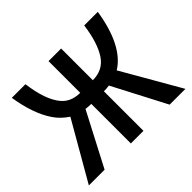

<svg xmlns="http://www.w3.org/2000/svg" viewBox="-168 -1048 1336 1336"><g transform="rotate(-45 500.0 -380.0)"><path d="M24.9 24.9 272 -404.3Q214.8 -441.9 179.2 -494.1Q105.5 -602.1 76.7 -785.2H210.9Q233.4 -611.8 298.8 -533.2Q347.7 -473.6 438 -473.1V-785.2H562V-473.1Q662.1 -473.6 713.4 -549.3Q768.6 -630.9 789.1 -785.2H922.9Q877.4 -496.1 728 -404.3L975.1 24.9H819.8L614.7 -368.2Q588.4 -363.8 562 -364.3V24.9H438V-364.3Q409.7 -364.3 384.8 -368.2L179.7 24.9Z"/></g></svg>

Font: BIZ UDPGothic
Style: Bold
Weight: 700
Designer: TypeBank Co., Ltd.
Foundry: Morisawa Inc.
Version: Version 1.051